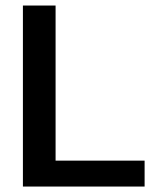

<svg xmlns="http://www.w3.org/2000/svg" viewBox="-20 -684 559 704"><path d="M510.2 -95H183.8V-663.7H64V0H510.2Z"/></svg>

Font: Diatome Awesome Semibold
Style: Regular
Weight: 400
Designer: 15.100.17
Foundry: 15.100.17
Version: Version 1.005;Fontself Maker 3.5.8